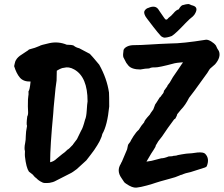

<svg xmlns="http://www.w3.org/2000/svg" viewBox="-20 -861 1075 923"><path d="M769 -680Q755 -684 750 -692Q742 -700 717 -732Q678 -782 678 -785Q669 -802 676.5 -811.5Q684 -821 693 -823Q727 -838 742 -815Q744 -812 746.5 -808Q749 -804 752 -800Q765 -782 770 -774Q779 -759 790 -775Q803 -784 815 -798.5Q827 -813 839 -816Q851 -837 861 -837Q885 -844 892 -840Q899 -836 908 -834Q933 -826 920 -800Q915 -789 907 -782Q891 -770 872 -750Q824 -699 806 -688Q785 -680 769 -680ZM389 -286Q395 -298 397 -330Q399 -362 401 -374Q401 -491 337 -527Q311 -542 287 -535Q276 -535 253 -521Q252 -507 252 -474L247 -437L238 -345Q238 -343 236 -316Q221 -159 221 -81Q239 -85 252 -98Q287 -127 291 -129L305 -142Q310 -143 331 -166V-167L350 -192L370 -233Q378 -244 389 -286ZM726 -359Q727 -359 748 -393Q751 -393 759 -406Q768 -415 768 -424L784 -446Q784 -450 796 -464Q809 -489 831 -519Q843 -537 847.5 -543.5Q852 -550 854.5 -554Q857 -558 860 -561H852L832 -559Q828 -559 820 -557Q742 -536 725 -537Q708 -538 697 -532Q680 -532 655 -527Q613 -527 597 -546L587 -559L573 -586Q570 -597 574 -621Q578 -631 591.5 -637.5Q605 -644 624 -644Q655 -644 700 -647Q745 -650 799 -652Q858 -652 970 -670Q980 -671 995 -662Q1010 -653 1018 -642Q1024 -627 1032 -616Q1044 -587 1014 -552L990 -531Q989 -531 977 -511Q896 -398 889 -391Q871 -355 850 -334L832 -312Q832 -307 823 -291L817 -287L787 -246L759 -205L741 -182L729 -162Q729 -156 717.5 -139Q706 -122 698.5 -108.5Q691 -95 684 -84L709 -88L755 -100Q769 -100 791 -109Q801 -109 808 -110Q810 -112 827 -113Q830 -115 854 -119Q878 -123 884 -123Q897 -123 930 -128Q958 -130 966 -122Q989 -99 974 -62Q974 -60 966 -56Q908 -37 897 -34Q871 -29 854 -21Q850 -21 842 -17Q825 -9 797 -2Q738 14 727.5 18Q717 22 686.5 30.5Q656 39 636 41Q616 43 586 22Q578 17 576 13L564 -5Q539 -40 561 -74Q561 -76 566 -84L591 -143L595 -162Q595 -166 606 -179Q610 -188 616 -197Q622 -206 622 -207Q635 -227 647 -237L660 -257L673 -273Q673 -281 700 -310Q702 -315 717 -335ZM100 -135Q98 -139 98 -149.5Q98 -160 101 -174Q104 -188 104 -207Q104 -226 110 -256Q106 -262 111 -301Q116 -310 115 -325Q114 -340 114 -349Q114 -392 116 -398Q118 -404 117 -422Q123 -428 127 -469Q93 -468 76 -487.5Q59 -507 48 -543Q49 -549 50.5 -554.5Q52 -560 53 -564Q54 -568 57 -572.5Q60 -577 61.5 -579.5Q63 -582 68 -586.5Q73 -591 75 -592.5Q77 -594 84 -598.5Q91 -603 93 -604.5Q95 -606 103.5 -611.5Q112 -617 115 -619Q118 -624 131 -626.5Q144 -629 170 -640Q174 -644 217 -653.5Q260 -663 301 -646Q324 -646 334 -642Q344 -633 361 -629L412 -602Q423 -591 457 -550Q494 -484 504 -416Q505 -397 505 -349Q496 -258 472 -217Q470 -205 461 -187Q461 -185 447.5 -162.5Q434 -140 417 -118.5Q400 -97 395 -90Q354 -52 349 -48Q326 -31 323 -30Q247 8 242.5 11Q238 14 218 18Q189 21 182 15Q166 8 153 -6Q149 -7 137 -22Q121 -34 119 -36Q106 -55 100 -108Q99 -112 100 -135Z"/></svg>

Font: Caveat Brush
Style: Regular
Weight: 400
Designer: Pablo Impallari
Foundry: Creative Lab NY
Version: Version 1.096; ttfautohint (v1.3)